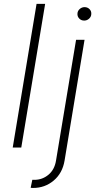

<svg xmlns="http://www.w3.org/2000/svg" viewBox="-20 -747 482 972"><path d="M208.5 -727.3 87.7 0H44.4L165.1 -727.3ZM365.1 -545.5H408L306.8 66.4Q296.2 129.6 251.8 167.1Q207.4 204.5 147.7 204.5Q144.9 204.5 141.9 204.4Q138.8 204.2 135.3 203.5L143.5 163.4H154.1Q194.2 163.4 225.1 137.8Q256 112.2 263.5 66.4ZM406.2 -642.8Q391 -642.8 380.9 -653.4Q370.7 -664.1 372.2 -679Q372.9 -691.8 383.5 -701.3Q394.2 -710.9 408 -710.9Q423.3 -710.9 433.4 -700.5Q443.5 -690 442.1 -675.1Q441.4 -661.9 430.8 -652.3Q420.1 -642.8 406.2 -642.8Z"/></svg>

Font: Inter UI Extra Light
Style: Italic
Weight: 200
Italic angle: -9.39999°
Designer: Rasmus Andersson
Foundry: rsms
Version: 3.2;8d6f07862